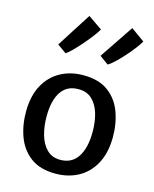

<svg xmlns="http://www.w3.org/2000/svg" viewBox="-131 -979 861 1073"><g transform="rotate(15 299.5 -442.0)"><path d="M294.5 8Q204 8 149.2 -33.5Q94.5 -75 70 -142.8Q45.5 -210.5 46.5 -290Q48 -379.5 82 -440.5Q116 -501.5 174 -532.8Q232 -564 304.5 -564Q395.5 -564 450.2 -522.8Q505 -481.5 529.2 -413.8Q553.5 -346 552.5 -267Q551 -177.5 517.2 -116.2Q483.5 -55 425.8 -23.5Q368 8 294.5 8ZM297.5 -73.5Q366 -72.5 400.8 -125.2Q435.5 -178 435.5 -271.5Q435.5 -329.5 421.5 -376.8Q407.5 -424 377.8 -452.5Q348 -481 301.5 -481.5Q233.5 -483 199 -432.5Q164.5 -382 164.5 -288.5Q164.5 -230.5 178.5 -182Q192.5 -133.5 222 -104Q251.5 -74.5 297.5 -73.5ZM175.5 -656.5 123.5 -693.5Q155 -743 186.8 -793Q218.5 -843 250.5 -892.5L332.5 -836Q321 -816.5 300.8 -790Q280.5 -763.5 257 -736.5Q233.5 -709.5 211.8 -687.8Q190 -666 175.5 -656.5ZM419 -656.5 368 -693.5Q401 -742.5 433.8 -791.2Q466.5 -840 499.5 -889L578.5 -832.5Q568.5 -814.5 548.5 -788.2Q528.5 -762 504.2 -735Q480 -708 457.2 -686.5Q434.5 -665 419 -656.5Z"/></g></svg>

Font: Merriweather Sans
Style: Regular
Weight: 400
Designer: Eben Sorkin
Foundry: Eben Sorkin
Version: Version 1.008; ttfautohint (v1.7.19-72a1) -l 8 -r 50 -G 200 